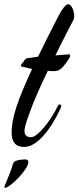

<svg xmlns="http://www.w3.org/2000/svg" viewBox="-86 -671 371 908"><path d="M260 -574C263 -580 265 -586 265 -598C265 -616 253 -651 237 -651C224 -651 206 -625 192 -598C153 -523 121 -459 94 -403C66 -399 45 -396 40 -395C33 -393 28 -384 25 -379C18 -371 13 -366 13 -359C13 -356 18 -356 26 -354C37 -351 51 -348 66 -345C-6 -191 -31 -110 -31 -45C-31 0 -13 24 29 24C89 24 155 -59 202 -162C203 -164 204 -167 204 -169C204 -174 200 -177 196 -177C192 -177 190 -175 187 -169C153 -98 91 -22 61 -22C38 -22 30 -34 30 -51C30 -77 45 -112 63 -162C78 -203 108 -269 140 -336C157 -334 172 -334 182 -336C205 -339 224 -370 240 -393C242 -396 246 -403 246 -408C246 -411 244 -414 241 -414C231 -414 205 -411 176 -409C215 -489 251 -557 260 -574ZM7 85C-7 89 -20 87 -26 108C-36 145 -64 205 -66 215C-66 216 -64 217 -61 217C-40 217 48 131 48 96C48 89 45 83 36 83C32 83 12 84 7 85Z"/></svg>

Font: Mervale Script
Style: Regular
Weight: 400
Designer: Astigmatic (AOETI)
Foundry: Astigmatic (AOETI)
Version: Version 1.000